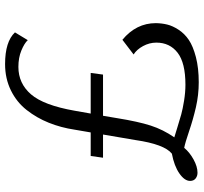

<svg xmlns="http://www.w3.org/2000/svg" viewBox="-44 -750 807 760"><g transform="rotate(-90 360.0 -370.5)"><path d="M115.2 -366.7 122.1 -415.5H215.3L226.1 -478.5Q234.4 -533.7 253.7 -581.5Q272.9 -629.4 304 -668.9Q335 -708.5 381.8 -731.4Q428.7 -754.4 485.8 -754.4Q574.7 -754.4 611.3 -715.3L580.6 -664.6Q567.9 -678.2 539.6 -689.9Q511.2 -701.7 474.6 -701.7Q409.2 -701.7 366 -651.6Q322.8 -601.6 301.3 -479.5L290 -415.5H450.7L444.3 -366.7H281.2L272 -312Q258.3 -227.1 242.4 -178Q226.6 -128.9 195.8 -84.5Q205.6 -81.5 235.6 -72.3Q265.6 -63 286.6 -57.1Q307.6 -51.3 340.8 -45.9Q374 -40.5 404.3 -40.5Q490.7 -40.5 530.8 -71.5Q570.8 -102.5 570.8 -155.8Q570.8 -183.1 557.1 -208.3Q543.5 -233.4 523.9 -245.6L582 -290Q647.9 -235.4 647.9 -157.7Q647.5 -133.8 642.3 -112.5Q637.2 -91.3 621.8 -67.6Q606.4 -43.9 581.5 -27.1Q556.6 -10.3 513.4 1Q470.2 12.2 413.6 12.2Q363.8 12.2 314.9 1Q266.1 -10.3 220.5 -25.9Q174.8 -41.5 154.3 -45.4Q137.2 -24.4 108.6 -8.5Q80.1 7.3 55.7 7.3Q42.5 7.3 33 -0.2Q23.4 -7.8 23.4 -22Q23.4 -43.9 53 -64.5Q82.5 -85 131.3 -94.2Q168.5 -124 185.1 -238.3L207 -366.7Z"/></g></svg>

Font: HaufeMerriweatherSansLt
Style: Italic
Weight: 300
Designer: Eben Sorkin ( eben@eyebytes.com )
Foundry: Eben Sorkin
Version: Version 1.56